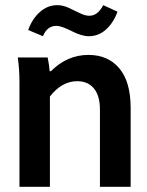

<svg xmlns="http://www.w3.org/2000/svg" viewBox="-20 -722 569 742"><path d="M55.2 0V-408.2Q55.2 -451.7 48.8 -500H164.1Q170.4 -469.7 171.9 -446.8H176.8Q239.7 -509.8 321.8 -509.8Q397.5 -509.8 441.2 -457.8Q484.9 -405.8 484.9 -305.2V0H366.2V-298.8Q366.2 -352.1 343 -380.1Q319.8 -408.2 278.8 -408.2Q218.8 -408.2 172.9 -349.1V0ZM201.2 -702.1Q222.7 -702.1 245.1 -691.9Q267.6 -681.6 288.1 -671.4Q308.6 -661.1 325.2 -661.1Q357.9 -661.1 378.9 -702.1L434.1 -676.8Q418.5 -633.8 389.6 -607.9Q360.8 -582 323.2 -582Q295.9 -582 256.3 -602.1Q216.8 -622.1 198.2 -622.1Q162.1 -622.1 146 -582L88.9 -606Q104.5 -649.4 134.3 -675.8Q164.1 -702.1 201.2 -702.1Z"/></svg>

Font: LT Hoop SemBd
Style: Regular
Weight: 600
Designer: Daniel Lyons
Foundry: LyonsType
Version: Version 1.000